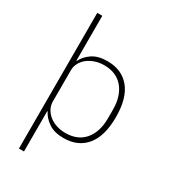

<svg xmlns="http://www.w3.org/2000/svg" viewBox="-224 -846 1016 1152"><g transform="rotate(30 283.5 -270.0)"><path d="M100 -740H135V-429H138Q155 -466 195 -493Q235 -520 299 -520Q399 -520 454.5 -452.5Q510 -385 510 -254Q510 -123 454.5 -55.5Q399 12 299 12Q235 12 195 -15.5Q155 -43 138 -79H135V200H100ZM294 -20Q379 -20 425.5 -75Q472 -130 472 -225V-283Q472 -378 425.5 -433.5Q379 -489 294 -489Q262 -489 233 -479.5Q204 -470 182.5 -453.5Q161 -437 148 -413.5Q135 -390 135 -362V-148Q135 -119 148 -95.5Q161 -72 182.5 -55Q204 -38 233 -29Q262 -20 294 -20Z"/></g></svg>

Font: IBM Plex Sans Thai ExtLt
Style: Regular
Weight: 200
Designer: Mike Abbink, Paul van der Laan, Pieter van Rosmalen, Ben Mitchell, Mark Frömberg
Foundry: Bold Monday
Version: Version 1.2